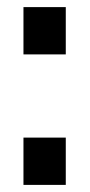

<svg xmlns="http://www.w3.org/2000/svg" viewBox="-20 -520 252 540"><path d="M165 -133V0H46V-133ZM165 -500V-367H46V-500Z"/></svg>

Font: Pathway Extreme 8pt Thin 12pt SemiBold
Style: Regular
Weight: 600
Version: Version 1.001;gftools[0.9.26]